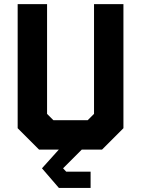

<svg xmlns="http://www.w3.org/2000/svg" viewBox="-20 -720 680 924"><path d="M263.5 184.5 182 90 263 0H168L65 -103V-700H206.5V-172L237 -141.5H402L432.5 -172V-700H574V-103L471 0H373.5L283.5 90L298.5 106H416V184.5Z"/></svg>

Font: Tourney Expanded Black
Style: Regular
Weight: 900
Width: 7
Designer: Tyler Finck
Foundry: Etcetera Type Co
Version: Version 1.010; ttfautohint (v1.8.3)